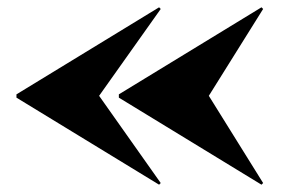

<svg xmlns="http://www.w3.org/2000/svg" viewBox="-20 -650 794 525"><path d="M551 -388 699.5 -149.5 695 -145 305 -383V-392L695 -630L699.5 -625.5ZM251 -388 419.5 -149.5 415 -145 25 -383V-392L415 -630L419.5 -625.5Z"/></svg>

Font: Bodoni* 24pt Fatface
Style: Regular
Weight: 900
Version: Version 2.3